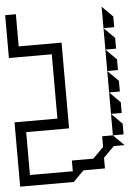

<svg xmlns="http://www.w3.org/2000/svg" viewBox="-52 -536 586 803"><g transform="rotate(-5 241.0 -135.0)"><path d="M405 -405V-495L450 -450V-405ZM405 -315V-405L450 -360V-315ZM405 -225V-315L450 -270V-225ZM405 -135V-225L450 -180V-135ZM405 -45V-135L450 -90V-45ZM405 -45 450 0V45H405ZM45 0V180H225V135H315L360 90V45H405L450 90H405L360 135V180H270L225 225H0V-45H180V-315H0V-495H45V-360H225V0Z"/></g></svg>

Font: Rubik Iso
Style: Regular
Weight: 400
Designer: Hubert and Fischer, NaN
Foundry: Hubert and Fischer, NaN
Version: Version 2.200